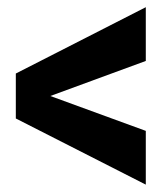

<svg xmlns="http://www.w3.org/2000/svg" viewBox="-20 -510 466 534"><path d="M385.5 3.5V-146L120 -243L385.5 -340.5V-490L24 -305.5V-180.5Z"/></svg>

Font: Anybody
Style: Bold
Weight: 700
Designer: Tyler Finck
Foundry: Etcetera Type Company
Version: Version 1.110